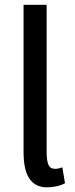

<svg xmlns="http://www.w3.org/2000/svg" viewBox="-20 -782 318 812"><path d="M79.6 -761.7H177.2V-141.1Q177.2 -101.6 185.1 -84.7Q192.9 -67.9 212.4 -67.9Q221.7 -67.9 229.2 -69.8Q236.8 -71.8 243.7 -74.2L254.9 -7.3Q240.7 1 220 5.6Q199.2 10.3 178.2 10.3Q130.4 10.3 105 -25.6Q79.6 -61.5 79.6 -139.6Z"/></svg>

Font: Ufes Sans
Style: Regular
Weight: 400
Designer: Ricardo Esteves, Filipe Motta, Cassio Ferreira, Ana Quintelato & Breno Mello
Foundry: ProDesignUfes - Ricardo Esteves, Filipe Motta, Cassio Ferreira, Ana Quintelato & Breno Mello (This is a derivative work,
Version: Version 2.0